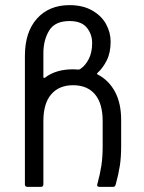

<svg xmlns="http://www.w3.org/2000/svg" viewBox="-20 -728 562 748"><path d="M77 -10V-510Q77 -603 124 -655.5Q171 -708 251 -708Q303 -708 339.5 -687Q376 -666 393.5 -633.5Q411 -601 411 -566Q411 -523 396 -493Q381 -463 360 -444Q355 -440 362 -437Q404 -415 428 -370.5Q452 -326 452 -260V-159Q452 -116 447 -83Q442 -50 431 -10Q429 -4 427 -2Q425 0 420 0H368Q356 0 359 -10Q370 -50 375 -83Q380 -116 380 -159V-256Q380 -325 350 -360.5Q320 -396 265 -396Q210 -396 179.5 -360.5Q149 -325 149 -256V-10Q149 0 139 0H87Q77 0 77 -10ZM156 -426Q198 -458 265 -458L286 -457Q290 -457 294 -460Q313 -473 326 -498.5Q339 -524 339 -560Q339 -595 318 -620.5Q297 -646 251 -646Q194 -646 171.5 -609Q149 -572 149 -520V-429Q149 -421 156 -426Z"/></svg>

Font: Barlow GEO
Style: Regular
Weight: 400
Designer: Jeremy Tribby
Foundry: Tribby Type
Version: Version 1.408